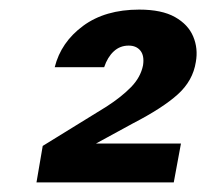

<svg xmlns="http://www.w3.org/2000/svg" viewBox="-20 -732 430 400"><path d="M56 -352 69 -428 202 -510Q233 -530 253 -550.5Q273 -571 278 -596Q281 -616 272.5 -626.5Q264 -637 248 -637Q230 -637 217 -625Q204 -613 197 -592H94Q107 -644 153 -678Q199 -712 270 -712Q317 -712 344.5 -696.5Q372 -681 382.5 -656Q393 -631 388 -603Q382 -564 350.5 -535.5Q319 -507 257 -475L180 -433H357L342 -352Z"/></svg>

Font: DM Sans 36pt
Style: Bold Italic
Weight: 700
Italic angle: -10°
Designer: Colophon Foundry, Jonny Pinhorn
Foundry: Colophon Foundry
Version: Version 4.004;gftools[0.9.30]